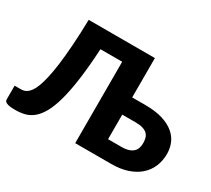

<svg xmlns="http://www.w3.org/2000/svg" viewBox="-140 -976 1357 1232"><g transform="rotate(30 538.5 -360.0)"><path d="M788 -127.5Q821.5 -127.5 843 -135Q864.5 -142.5 876.8 -155.2Q889 -168 893.5 -184Q898 -200 898 -217.5Q898 -237.5 893.5 -254.5Q889 -271.5 876.8 -283.8Q864.5 -296 843 -302.8Q821.5 -309.5 788 -309.5H690V-127.5ZM788 -437Q863.5 -437 916.2 -420.5Q969 -404 1002 -376.2Q1035 -348.5 1050 -311.8Q1065 -275 1065 -234.5Q1065 -182 1046.2 -138.8Q1027.5 -95.5 992 -64.8Q956.5 -34 905 -17Q853.5 0 788 0H520V-603H359Q351.5 -469 338 -371.8Q324.5 -274.5 305.5 -206.5Q286.5 -138.5 262.5 -96.5Q238.5 -54.5 210 -31.2Q181.5 -8 148.8 0Q116 8 80 8Q36 8 17.5 0.2Q-1 -7.5 -1 -22.5V-125H41Q52 -125 64 -127Q76 -129 88.5 -137.5Q101 -146 113.2 -162.5Q125.5 -179 136.8 -208.5Q148 -238 158.2 -282Q168.5 -326 176.8 -388.8Q185 -451.5 191 -535.5Q197 -619.5 199.5 -728.5H690V-437Z"/></g></svg>

Font: Lato ExtraBold
Style: Regular
Weight: 800
Designer: Lukasz Dziedzic with Adam Twardoch and Botio Nikoltchev
Foundry: tyPoland Lukasz Dziedzic
Version: Version 2.015; 2015-08-06; http://www.latofonts.com/